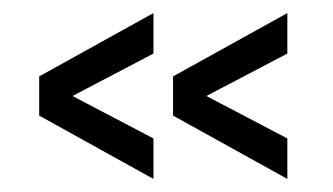

<svg xmlns="http://www.w3.org/2000/svg" viewBox="-20 -412 510 294"><path d="M40 -235 215 -138V-200L91 -265L215 -330V-392L40 -295ZM245 -235 420 -138V-200L296 -265L420 -330V-392L245 -295Z"/></svg>

Font: Roundo
Style: Regular
Weight: 400
Designer: Namrata Goyal (Gurmukhi), Shiva Nallaperumal (Latin)
Foundry: Indian Type Foundry
Version: Version 1.000;PS 1.0;hotconv 1.0.88;makeotf.lib2.5.647800